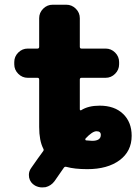

<svg xmlns="http://www.w3.org/2000/svg" viewBox="-20 -735 593 821"><path d="M321.3 -267.6Q321.3 -264.6 323.2 -263.7Q325.2 -262.7 327.1 -263.7Q357.4 -283.2 406.2 -283.2Q469.7 -283.2 506.3 -248Q543 -212.9 543 -154.3Q543 -87.9 491.2 -49.8Q439.5 -11.7 353.5 -11.7Q298.8 -11.7 263.7 -21.5Q256.8 -23.4 252.9 -17.6Q235.4 7.8 212.9 40Q198.2 59.6 174.8 65.4Q167 66.4 160.2 66.4Q144.5 66.4 129.9 58.6Q109.4 46.9 104.5 24.4Q103.5 18.6 103.5 12.7Q103.5 -2.9 113.3 -16.6Q143.6 -60.5 164.1 -87.9Q168.9 -93.8 165 -99.6Q147.5 -133.8 147.5 -192.4Q147.5 -195.3 147.5 -198.2V-394.5Q147.5 -402.3 140.6 -402.3H98.6Q75.2 -402.3 58.1 -419.4Q41 -436.5 41 -460V-469.7Q41 -493.2 58.1 -510.3Q75.2 -527.3 98.6 -527.3H140.6Q147.5 -527.3 147.5 -535.2V-657.2Q147.5 -680.7 164.6 -697.8Q181.6 -714.8 205.1 -714.8H263.7Q287.1 -714.8 304.2 -697.8Q321.3 -680.7 321.3 -657.2V-535.2Q321.3 -527.3 328.1 -527.3H431.6Q455.1 -527.3 472.2 -510.3Q489.3 -493.2 489.3 -469.7V-460Q489.3 -436.5 472.2 -419.4Q455.1 -402.3 431.6 -402.3H328.1Q321.3 -402.3 321.3 -394.5ZM345.7 -142.6Q344.7 -140.6 344.7 -138.7Q344.7 -135.7 347.7 -134.8Q356.4 -133.8 374 -132.8Q411.1 -132.8 411.1 -158.2Q411.1 -173.8 392.6 -173.8Q375 -173.8 345.7 -142.6Z"/></svg>

Font: Gen Jyuu Gothic Heavy
Style: Bold
Weight: 900
Designer: [Source Han Sans]
Ryoko NISHIZUKA  (kana & ideographs); Paul D. Hunt (Latin, Greek & Cyrillic); Wenlong ZHANG  (bopomofo
Version: Version 1.002.20150607